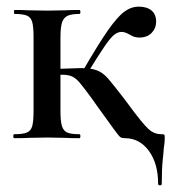

<svg xmlns="http://www.w3.org/2000/svg" viewBox="-20 -416 516 578"><path d="M24 -374Q22 -374 22 -380Q22 -386 24 -386Q51 -386 66 -385L123 -384L178 -385Q193 -386 219 -386Q222 -386 222 -380Q222 -374 219 -374Q194 -374 182.5 -368Q171 -362 166.5 -347.5Q162 -333 162 -303V-81Q162 -51 166.5 -36.5Q171 -22 182.5 -17Q194 -12 219 -12Q222 -12 222 -6Q222 0 219 0Q192 0 177 -1L123 -2L66 -1Q51 0 23 0Q20 0 20 -6Q20 -12 23 -12Q49 -12 61 -17Q73 -22 77 -36.5Q81 -51 81 -81V-305Q81 -335 77 -349.5Q73 -364 61 -369Q49 -374 24 -374ZM476 0Q476 13 473 31Q473 36 470 64Q467 92 467 137Q467 142 461.5 142Q456 142 456 137Q456 76 428 38Q400 0 356 0Q347 0 342.5 -3Q338 -6 321 -29.5Q304 -53 273 -96L256 -120Q231 -154 220 -167Q209 -180 197.5 -185.5Q186 -191 167 -191Q161 -191 129 -189L128 -207L160 -209Q212 -211 223 -211Q255 -211 272.5 -204Q290 -197 304.5 -180.5Q319 -164 356 -116L376 -89Q408 -46 425.5 -29Q443 -12 465 -12Q473 -12 474.5 -10.5Q476 -9 476 0ZM398 -396Q422 -396 436 -384.5Q450 -373 450 -351Q450 -331 436.5 -317Q423 -303 400 -303Q388 -303 379.5 -307Q371 -311 370 -312Q356 -320 346 -320Q335 -320 324 -311.5Q313 -303 294.5 -276Q276 -249 241 -192L230 -204Q277 -285 305.5 -325.5Q334 -366 354.5 -381Q375 -396 398 -396Z"/></svg>

Font: Cormorant Infant SemiBold
Style: Regular
Weight: 600
Designer: Christian Thalmann (Catharsis Fonts)
Foundry: Catharsis Fonts
Version: Version 4.000